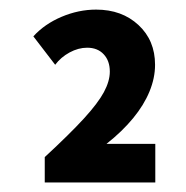

<svg xmlns="http://www.w3.org/2000/svg" viewBox="-20 -762 384 396"><path d="M300.3 -385.7H72.3V-438Q124 -485.8 153.1 -517.6Q182.1 -549.3 194.3 -572Q206.5 -594.7 206.5 -614.3Q206.5 -636.7 193.8 -650.1Q181.2 -663.6 159.7 -663.6Q141.6 -663.6 123.5 -653.8Q105.5 -644 93.8 -628.4L48.8 -687Q71.8 -712.4 106.9 -727.3Q142.1 -742.2 178.2 -742.2Q231.4 -742.2 265.6 -710.4Q299.8 -678.7 299.8 -628.4Q299.8 -601.1 288.3 -573.2Q276.9 -545.4 254.6 -518.3Q232.4 -491.2 199.7 -465.3H300.3Z"/></svg>

Font: Kumbh Sans Black
Style: Regular
Weight: 900
Version: Version 1.005